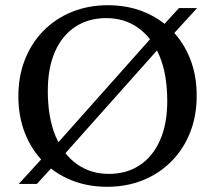

<svg xmlns="http://www.w3.org/2000/svg" viewBox="-20 -706 826 737"><path d="M188.5 -142.5 572.5 -574 595 -596.5 667 -675H736.5L630 -558.5L600 -532L216 -101L193.5 -78.5L121.5 0H52L158.5 -116.5ZM394.5 -686Q469 -686 531.5 -660.8Q594 -635.5 639.5 -589.5Q685 -543.5 710 -479.8Q735 -416 735 -339Q735 -261.5 709.8 -197.5Q684.5 -133.5 638.2 -86.8Q592 -40 529.2 -14.5Q466.5 11 391 11Q316.5 11 254 -14.2Q191.5 -39.5 146 -85.5Q100.5 -131.5 75.5 -195.5Q50.5 -259.5 50.5 -336.5Q50.5 -413.5 75.8 -477.5Q101 -541.5 147.2 -588.2Q193.5 -635 256.5 -660.5Q319.5 -686 394.5 -686ZM397.5 -38.5Q466 -38.5 516.2 -71.8Q566.5 -105 594.2 -167.5Q622 -230 622 -318Q622 -420.5 592.2 -491.5Q562.5 -562.5 509.8 -599.5Q457 -636.5 388 -636.5Q320 -636.5 269.5 -603.5Q219 -570.5 191.2 -508Q163.5 -445.5 163.5 -357Q163.5 -255 193.2 -183.8Q223 -112.5 276 -75.5Q329 -38.5 397.5 -38.5Z"/></svg>

Font: Newsreader 24pt Medium
Style: Regular
Weight: 500
Designer: Hugues Gentile
Foundry: Production Type
Version: Version 1.003